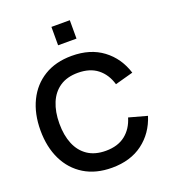

<svg xmlns="http://www.w3.org/2000/svg" viewBox="-168 -1073 1075 1210"><g transform="rotate(-20 369.0 -467.5)"><path d="M374.7 15Q266.8 15 189.6 -32.2Q112.4 -79.3 71.2 -163.8Q30 -248.3 30 -360Q30 -471.7 71.2 -556.2Q112.4 -640.7 189.6 -687.8Q266.8 -735 374.7 -735Q499 -735 582 -672.8Q665.1 -610.6 698.3 -504.8L576.8 -471.5Q556.2 -542 505.6 -581.7Q455.1 -621.3 374.7 -621.3Q302.2 -621.3 253.8 -588.8Q205.5 -556.3 181.2 -497.5Q156.8 -438.8 156.7 -360Q156.5 -281.2 180.8 -222.5Q205.2 -163.8 253.7 -131.2Q302.2 -98.7 374.7 -98.7Q455.1 -98.7 505.6 -138.6Q556.2 -178.5 576.8 -248.5L698.3 -215.2Q665.1 -109.4 582 -47.2Q499 15 374.7 15ZM441.3 -826.7H318V-950H441.3Z"/></g></svg>

Font: Manrope Variable Light
Style: Regular
Weight: 200
Designer: Mikhail Sharanda
Foundry: Mikhail Sharanda
Version: Version 4.505